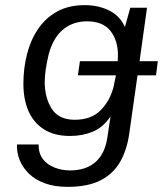

<svg xmlns="http://www.w3.org/2000/svg" viewBox="-20 -541 640 747"><path d="M243 186Q193 186 155.5 172.5Q118 159 93.5 135.5Q69 112 57 83Q45 54 46 21H130Q130 56 147 78Q164 100 192.5 111Q221 122 252 122Q315 122 352 89Q389 56 398 -8L410 -88Q381 -45 340.5 -28.5Q300 -12 253 -12Q192 -12 151.5 -37.5Q111 -63 91 -108.5Q71 -154 71 -215Q71 -275 85 -330Q99 -385 128 -428Q157 -471 202 -496Q247 -521 310 -521Q363 -521 405 -500Q447 -479 466 -436L487 -511H552L523 -303H594L587 -248H515L483 -22Q474 42 447.5 88.5Q421 135 371.5 160.5Q322 186 243 186ZM283 -248 291 -303H438Q439 -315 439 -325Q439 -384 409.5 -421Q380 -458 319 -458Q263 -458 224.5 -425.5Q186 -393 169 -328Q162 -298 158 -271Q154 -244 154 -224Q154 -160 181.5 -117.5Q209 -75 271 -75Q336 -75 372.5 -113Q409 -151 422 -204Q427 -226 431 -248Z"/></svg>

Font: Chivo Mono Medium Light
Style: Italic
Weight: 300
Italic angle: -8.05°
Monospace: yes
Version: Version 1.008